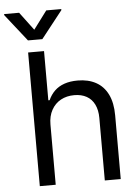

<svg xmlns="http://www.w3.org/2000/svg" viewBox="-102 -966 725 1012"><g transform="rotate(-5 261.0 -460.0)"><path d="M151.2 0H67V-707.2H151.2V-446.8H158.1Q170.9 -475.5 191.8 -495.7Q212.7 -515.9 243.1 -526.6Q273.5 -537.3 314.2 -537.3Q369.5 -537.3 410.2 -515.2Q451 -493.1 473.1 -448.4Q495.2 -403.7 495.2 -337V0H410.9V-330.8Q410.9 -372.2 396.4 -401.9Q381.9 -431.6 354.6 -446.8Q327.3 -462 289.4 -462Q249.3 -462 218.2 -445.1Q187.2 -428.2 169.2 -395.7Q151.2 -363.3 151.2 -318.4ZM109.8 -823.9 181.6 -919.9H261V-914.4L147.8 -770.7H71.8L-41.4 -914.4V-919.9H38Z"/></g></svg>

Font: Pretendard Variable
Style: Regular
Weight: 400
Designer: Base glyphs from Inter by Rasmus Andersson; Hangul glyphs from Noto Sans CJK(Source Han Sans) by Jang Soo-young and Kang
Foundry: Kil Hyung-jin
Version: Version 1.100;FEAKit 1.0